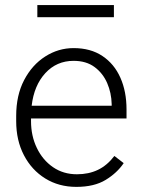

<svg xmlns="http://www.w3.org/2000/svg" viewBox="-20 -728 557 758"><path d="M281.2 9.8Q212.4 9.8 158.7 -23.4Q105 -56.6 74.5 -115.2Q43.9 -173.8 43.9 -249.5V-270.5Q43.9 -352.1 75.4 -412.1Q106.9 -472.2 158.7 -505.1Q210.4 -538.1 270.5 -538.1Q337.9 -538.1 384.5 -506.8Q431.2 -475.6 455.3 -421.1Q479.5 -366.7 479.5 -295.9V-260.3H102.5V-249.5Q102.5 -191.4 125.5 -143.8Q148.4 -96.2 189.2 -68.1Q230 -40 283.7 -40Q330.1 -40 366.5 -57.4Q402.8 -74.7 431.6 -112.3L468.3 -84Q442.4 -45.4 397.2 -17.8Q352.1 9.8 281.2 9.8ZM270.5 -487.8Q203.6 -487.8 158.9 -439.2Q114.3 -390.6 105 -310.5H420.9V-316.9Q419.9 -361.3 403.1 -400.1Q386.2 -439 353.3 -463.4Q320.3 -487.8 270.5 -487.8ZM429.7 -708V-660.2H127.4V-708Z"/></svg>

Font: Vazirmatn RD FD ExtraLight
Style: Regular
Weight: 200
Designer: Saber Rastikerdar
Foundry: Saber Rastikerdar
Version: Version 33.003